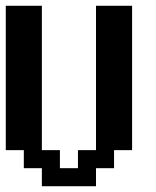

<svg xmlns="http://www.w3.org/2000/svg" viewBox="-20 -645 540 665"><path d="M0 -625H125V-125H187.5V-62.5H250V-125H312.5V-625H437.5V-125H375V-62.5H312.5V0H125V-62.5H62.5V-125H0Z"/></svg>

Font: NeoDunggeunmo
Style: Regular
Weight: 400
Monospace: yes
Version: Version 1.600